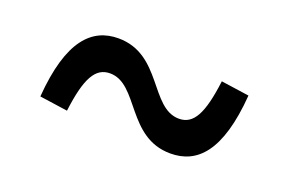

<svg xmlns="http://www.w3.org/2000/svg" viewBox="-45 -563 710 472"><g transform="rotate(20 310.0 -327.0)"><path d="M418 -216C487 -216 538.5 -264.5 550 -415.5L476.5 -426C465.5 -338 446.5 -303.5 408.5 -303.5C333 -303.5 316 -438.5 202 -438.5C133.5 -438.5 81.5 -389.5 70 -238.5L143.5 -228C154.5 -316.5 174 -350.5 212 -350.5C287.5 -350.5 304 -216 418 -216Z"/></g></svg>

Font: Monaspace Argon
Style: Regular
Weight: 400
Designer: Riley Cran & the Lettermatic Team
Foundry: Lettermatic
Version: Version 1.200 (Monaspace Argon)